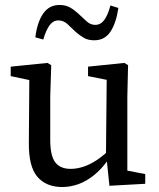

<svg xmlns="http://www.w3.org/2000/svg" viewBox="-20 -739 638 772"><path d="M230 13Q166 13 130.5 -28Q95 -69 96 -165L98 -437L122 -412L23 -433V-471L171 -486L186 -477L182 -351V-177Q182 -113 202 -86.5Q222 -60 264 -60Q289 -60 315 -68.5Q341 -77 367 -94Q393 -111 418 -135L431 -91H411Q386 -57 356.5 -33.5Q327 -10 295 1.5Q263 13 230 13ZM420 8 408 -107 406 -109 409 -418 334 -433V-471L480 -486L495 -477L492 -351V-53L564 -39V0ZM122 -589Q130 -651 154 -685Q178 -719 219 -719Q244 -719 261.5 -709Q279 -699 294 -685Q312 -669 327.5 -654Q343 -639 363 -639Q385 -639 399.5 -659Q414 -679 424 -717L456 -707Q447 -646 424 -611.5Q401 -577 359 -577Q334 -577 317 -587Q300 -597 284 -611Q268 -627 251.5 -642Q235 -657 215 -657Q194 -657 179.5 -637.5Q165 -618 154 -580Z"/></svg>

Font: Source Serif 4 18pt
Style: Regular
Weight: 400
Designer: Frank Grießhammer
Foundry: Adobe Systems Incorporated
Version: Version 4.004;hotconv 1.0.116;makeotfexe 2.5.65601